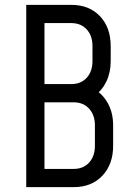

<svg xmlns="http://www.w3.org/2000/svg" viewBox="-20 -770 550 790"><path d="M88 0V-750H273Q347 -750 391.2 -703.5Q435.5 -657 435.5 -580V-519Q435.5 -472 418 -435.2Q400.5 -398.5 369.5 -377L368 -403Q403.5 -382.5 424.5 -343.8Q445.5 -305 445.5 -254V-170Q445.5 -94 401.2 -47Q357 0 283 0ZM163 -75H283Q323 -75 346.8 -101.2Q370.5 -127.5 370.5 -170V-254Q370.5 -296.5 346.8 -322.8Q323 -349 283 -349H163ZM163 -424H273Q313 -424 336.8 -450Q360.5 -476 360.5 -519V-580Q360.5 -623 336.8 -649Q313 -675 273 -675H163Z"/></svg>

Font: Mohave Light
Style: Regular
Weight: 400
Version: Version 2.003